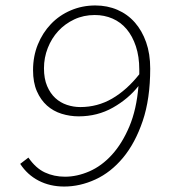

<svg xmlns="http://www.w3.org/2000/svg" viewBox="-20 -671 640 703"><path d="M274 -279Q337 -279 390.5 -310Q444 -341 490 -399V-416Q490 -464 477.5 -501.5Q465 -539 443.5 -564.5Q422 -590 392 -603Q362 -616 327 -616Q286 -616 252 -600Q218 -584 193.5 -557.5Q169 -531 155 -495.5Q141 -460 141 -421Q141 -383 152.5 -356Q164 -329 182.5 -312Q201 -295 225 -287Q249 -279 274 -279ZM215 12Q163 12 121.5 -9.5Q80 -31 54 -71L84 -94Q111 -55 144.5 -39.5Q178 -24 218 -24Q262 -24 307 -43.5Q352 -63 389.5 -104Q427 -145 453.5 -207.5Q480 -270 487 -356Q450 -309 393.5 -277Q337 -245 268 -245Q236 -245 205.5 -254.5Q175 -264 152 -284.5Q129 -305 115 -337Q101 -369 101 -414Q101 -465 118.5 -508Q136 -551 166.5 -583Q197 -615 239 -633Q281 -651 329 -651Q373 -651 410 -635Q447 -619 473.5 -589Q500 -559 515 -516.5Q530 -474 530 -420Q530 -309 502.5 -228Q475 -147 430.5 -93.5Q386 -40 329.5 -14Q273 12 215 12Z"/></svg>

Font: Source Code Pro Light
Style: Italic
Weight: 300
Italic angle: -11°
Monospace: yes
Designer: Paul D. Hunt, Teo Tuominen
Foundry: Adobe Systems Incorporated
Version: Version 1.050;PS 1.000;hotconv 16.6.51;makeotf.lib2.5.65220